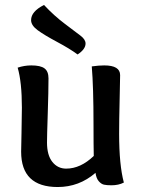

<svg xmlns="http://www.w3.org/2000/svg" viewBox="-20 -742 569 772"><path d="M157 -722Q197 -679 241 -646Q285 -613 304.5 -598Q324 -583 324 -567Q324 -544 292 -523Q261 -546 209.5 -573.5Q158 -601 131.5 -620.5Q105 -640 105 -661Q105 -696 157 -722ZM364 -47Q298 10 212 10Q65 10 65 -132Q65 -139 66.5 -208.5Q68 -278 68 -309Q68 -412 51 -470Q78 -479 106 -479Q143 -479 159 -467Q175 -455 175 -427Q175 -375 172 -285Q169 -195 169 -169Q169 -118 190.5 -91Q212 -64 246 -64Q304 -64 357 -115Q356 -156 356 -242Q356 -392 349 -475Q377 -479 399 -479Q463 -479 463 -440Q463 -422 461 -340Q459 -258 459 -204Q459 -79 478 -8Q457 3 428 3Q409 3 398 0.5Q387 -2 377 -13.5Q367 -25 364 -47Z"/></svg>

Font: Overlock
Style: Bold
Weight: 700
Designer: Dario Muhafara
Foundry: Dario Manuel Muhafara
Version: Version 1.001